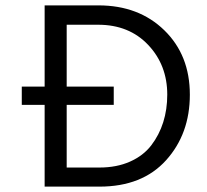

<svg xmlns="http://www.w3.org/2000/svg" viewBox="-20 -694 770 714"><path d="M228 -71H350Q414 -71 463.5 -93Q513 -115 542.5 -153.5Q572 -192 587 -239.5Q602 -287 602 -342Q602 -452 531 -527Q460 -602 345 -602H228V-372H403V-304H228ZM146 -674H346Q496 -674 591 -581.5Q686 -489 686 -342Q686 -196 597.5 -98Q509 0 350 0H146V-304H61V-372H146Z"/></svg>

Font: Hind
Style: Regular
Weight: 400
Designer: Manushi Parikh, Satya Rajpurohit
Foundry: Indian Type Foundry
Version: Version 2.000;PS 1.0;hotconv 1.0.79;makeotf.lib2.5.61930